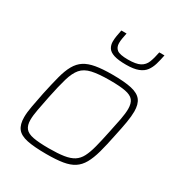

<svg xmlns="http://www.w3.org/2000/svg" viewBox="-175 -860 930 991"><g transform="rotate(30 290.0 -365.0)"><path d="M244 8Q171 8 128.5 -1Q86 -10 68 -33.5Q50 -57 50 -100Q50 -128 57 -166Q64 -204 74 -254Q88 -319 100 -365Q112 -411 129 -441Q146 -471 171.5 -487.5Q197 -504 236.5 -511Q276 -518 335 -518Q408 -518 450 -508.5Q492 -499 510 -475.5Q528 -452 528 -409Q528 -381 521.5 -342.5Q515 -304 504 -254Q491 -189 478.5 -143.5Q466 -98 449 -68Q432 -38 406.5 -21.5Q381 -5 342 1.5Q303 8 244 8ZM240 -24Q294 -24 329.5 -29.5Q365 -35 387 -49Q409 -63 422.5 -89Q436 -115 446.5 -155.5Q457 -196 469 -254Q480 -304 487 -341.5Q494 -379 494 -405Q494 -438 480 -455.5Q466 -473 432 -479.5Q398 -486 339 -486Q272 -486 232.5 -477Q193 -468 172 -443.5Q151 -419 137.5 -373Q124 -327 109 -254Q99 -204 92 -167Q85 -130 85 -104Q85 -72 99 -54.5Q113 -37 147 -30.5Q181 -24 240 -24ZM370 -597Q323 -597 297 -605.5Q271 -614 261 -630Q251 -646 251 -667Q251 -683 254 -701Q257 -719 261 -738H292Q288 -719 285.5 -704Q283 -689 283 -676Q283 -651 299.5 -638Q316 -625 365 -625Q413 -625 436.5 -637.5Q460 -650 470 -675.5Q480 -701 487 -738H518Q512 -707 504.5 -681.5Q497 -656 483 -637Q469 -618 442 -607.5Q415 -597 370 -597Z"/></g></svg>

Font: Saira Thin Thin
Style: Italic
Weight: 250
Italic angle: -12°
Version: Version 1.101